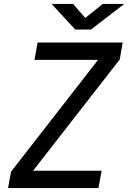

<svg xmlns="http://www.w3.org/2000/svg" viewBox="-20 -955 651 975"><path d="M36 -83 478 -651H155L171 -739H603L588 -653L148 -88H496L480 0H21ZM242 -935H351L413 -864L502 -935H611L442 -805H362Z"/></svg>

Font: Involve Medium Oblique
Style: Italic
Weight: 500
Italic angle: -10.5°
Designer: Stefan Peev
Foundry: Context Ltd.
Version: Version 1.001